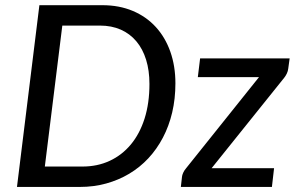

<svg xmlns="http://www.w3.org/2000/svg" viewBox="-20 -738 1170 758"><path d="M47 0ZM672.5 -409Q672.5 -348 659.8 -294Q647 -240 623.2 -194.8Q599.5 -149.5 565.8 -113.2Q532 -77 490 -52Q448 -27 399 -13.5Q350 0 295.5 0H47L135.5 -717.5H384Q450.5 -717.5 504 -695Q557.5 -672.5 595 -631.5Q632.5 -590.5 652.5 -533.8Q672.5 -477 672.5 -409ZM570 -406.5Q570 -459.5 556.8 -502.2Q543.5 -545 518.2 -575Q493 -605 456.8 -621Q420.5 -637 374.5 -637H226L157 -80.5H305.5Q364.5 -80.5 413 -103Q461.5 -125.5 496.5 -167.5Q531.5 -209.5 550.8 -270Q570 -330.5 570 -406.5ZM1118 -467.5Q1117 -457.5 1112.5 -448Q1108 -438.5 1102 -431L815.5 -74H1062L1053.5 0H694L698.5 -40Q699 -46.5 703.2 -56Q707.5 -65.5 714.5 -73.5L1002.5 -433.5H761L770 -507.5H1123.5Z"/></svg>

Font: Lato Medium
Style: Italic
Weight: 500
Italic angle: -7°
Designer: Lukasz Dziedzic
Foundry: tyPoland Lukasz Dziedzic
Version: Version 2.006; 2014-01-15